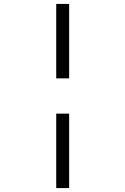

<svg xmlns="http://www.w3.org/2000/svg" viewBox="-20 -850 640 980"><path d="M267 -450H333V-830H267ZM267 110H333V-270H267Z"/></svg>

Font: JetBrains Mono ExtraLight
Style: Regular
Weight: 240
Monospace: yes
Designer: Philipp Nurullin, Konstantin Bulenkov
Foundry: JetBrains
Version: Version 2.305